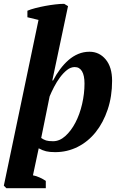

<svg xmlns="http://www.w3.org/2000/svg" viewBox="-37 -782 629 1002"><path d="M135 133Q152 136 170.5 144.5Q189 153 202 162V200H-4L-17 187L164 -678L106 -692V-726Q122 -733 147 -739.5Q172 -746 199 -751Q226 -756 252 -759Q278 -762 298 -762L318 -750L236 -362H240Q256 -393 276.5 -420.5Q297 -448 320.5 -468.5Q344 -489 371.5 -500.5Q399 -512 430 -512Q481 -512 514.5 -472Q548 -432 548 -360Q548 -279 525 -210.5Q502 -142 462.5 -92.5Q423 -43 368.5 -15.5Q314 12 251 12Q222 12 203.5 7.5Q185 3 165 -8ZM353 -432Q332 -432 312.5 -416.5Q293 -401 276 -378Q259 -355 245 -328Q231 -301 222 -279L178 -62Q191 -53 203.5 -49Q216 -45 240 -45Q274 -45 304 -72Q334 -99 356.5 -142Q379 -185 391.5 -239Q404 -293 404 -346Q404 -388 391 -410Q378 -432 353 -432Z"/></svg>

Font: PT Serif
Style: Bold Italic
Weight: 700
Italic angle: -12°
Designer: A.Korolkova, O.Umpeleva, V.Yefimov
Foundry: ParaType Ltd
Version: Version 1.000W OFL